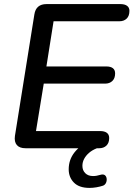

<svg xmlns="http://www.w3.org/2000/svg" viewBox="-20 -725 653 939"><path d="M105 0Q76 0 62.5 -15.5Q49 -31 53 -60L148 -654Q152 -680 167 -692.5Q182 -705 207 -705H569Q590 -705 601.5 -696.5Q613 -688 613 -672Q613 -647 599.5 -634Q586 -621 564 -621H242L207 -400H500Q521 -400 532 -391.5Q543 -383 543 -366Q543 -342 529.5 -329Q516 -316 494 -316H194L156 -84H470Q491 -84 502.5 -75.5Q514 -67 514 -50Q514 -26 500.5 -13Q487 0 465 0ZM418 194Q367 194 341.5 168Q316 142 316 103Q316 56 344.5 20Q373 -16 425 -39L454 0Q431 9 415.5 22.5Q400 36 391.5 52Q383 68 383 86Q383 108 397 122Q411 136 435 136Q444 136 452.5 134.5Q461 133 471 130Q485 126 492.5 131.5Q500 137 501.5 148Q503 159 498.5 169Q494 179 484 183Q469 188 451.5 191Q434 194 418 194Z"/></svg>

Font: Nunito ExtraLight SemiBold
Style: Italic
Weight: 600
Italic angle: -9°
Version: Version 3.602